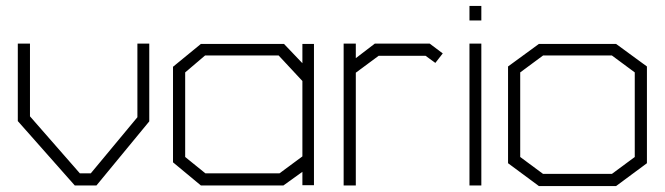

<svg xmlns="http://www.w3.org/2000/svg" viewBox="-20 -625 2240 647"><path d="M305 0H232L40 -217V-478H81V-233L249 -41H286L443 -230V-478H483V-216Z M999 -1V-46L935 0H657L563 -78V-400L657 -477H937L999 -412V-477H1038V-1ZM999 -352 919 -438H671L604 -381V-96L672 -41H922L999 -98Z M1447 -413 1414 -437H1256L1179 -380V0H1138V-478H1179V-429L1243 -478H1428L1472 -445Z M1562 -556V-605H1602V-556ZM1562 0V-478H1602V0Z M2056 2H1796L1692 -75V-401L1796 -477H2056L2160 -401V-75ZM2119 -381 2042 -438H1810L1733 -381V-96L1810 -39H2042L2119 -96Z"/></svg>

Font: Turret Road Light
Style: Regular
Weight: 300
Designer: Noponies
Foundry: Noponies
Version: Version 1.001; ttfautohint (v1.8)